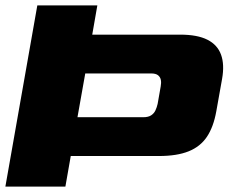

<svg xmlns="http://www.w3.org/2000/svg" viewBox="-36 -695 892 715"><path d="M-16 0H207.5L227.5 -114H556Q623 -114 666.5 -131.5Q710 -149 734.5 -185.5Q759 -222 769.5 -280.5L791 -401Q800.5 -454.5 787.2 -491.2Q774 -528 736.5 -547Q699 -566 635 -566H307.5L326.5 -675H103ZM252.5 -258.5 281.5 -421.5H526.5Q544 -421.5 552.5 -414.8Q561 -408 563 -397.2Q565 -386.5 562.5 -373.5L551 -308Q548 -295 542.8 -283.8Q537.5 -272.5 526.8 -265.5Q516 -258.5 498 -258.5Z"/></svg>

Font: Anybody Expanded ExtraBold
Style: Italic
Weight: 800
Width: 7
Italic angle: -10°
Version: Version 1.113;gftools[0.9.25]